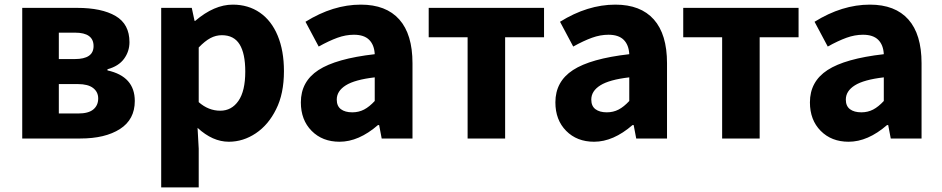

<svg xmlns="http://www.w3.org/2000/svg" viewBox="-20 -598 4066 829"><path d="M76 -564H313Q419 -564 479 -529Q539 -494 539 -416Q539 -376 515.5 -344Q492 -312 444 -299V-294Q562 -268 562 -162Q562 -82 498 -41Q434 0 327 0H76ZM384 -399Q384 -457 304 -457H234V-343H303Q384 -343 384 -399ZM404 -173Q404 -201 382 -218Q360 -235 316 -235H234V-108H318Q362 -108 383 -125.5Q404 -143 404 -173Z M676 -564H808L820 -508H823Q905 -578 985 -578Q1052 -578 1102 -543.5Q1152 -509 1179 -444Q1206 -379 1206 -291Q1206 -193 1172 -126Q1139 -59 1084.5 -22.5Q1030 14 968 14Q898 14 833 -46L838 44V211H676ZM1039 -289Q1039 -367 1014.5 -406.5Q990 -446 938 -446Q912 -446 888.5 -433.5Q865 -421 838 -393V-157Q880 -120 931 -120Q980 -120 1009.5 -162.5Q1039 -205 1039 -289Z M1279 -156Q1279 -246 1355 -295.5Q1431 -345 1598 -364Q1596 -404 1574 -426Q1552 -448 1508 -448Q1473 -448 1437 -435Q1401 -422 1356 -397L1299 -504Q1418 -578 1538 -578Q1647 -578 1704 -514Q1761 -450 1761 -325V0H1628L1617 -58H1612Q1529 14 1446 14Q1372 14 1325.5 -33Q1279 -80 1279 -156ZM1598 -162V-264Q1512 -254 1473 -229.5Q1434 -205 1434 -168Q1434 -140 1452 -126.5Q1470 -113 1501 -113Q1529 -113 1552 -125Q1575 -137 1598 -162Z M1999 -437H1831V-564H2329V-437H2161V0H1999Z M2378 -156Q2378 -246 2454 -295.5Q2530 -345 2697 -364Q2695 -404 2673 -426Q2651 -448 2607 -448Q2572 -448 2536 -435Q2500 -422 2455 -397L2398 -504Q2517 -578 2637 -578Q2746 -578 2803 -514Q2860 -450 2860 -325V0H2727L2716 -58H2711Q2628 14 2545 14Q2471 14 2424.5 -33Q2378 -80 2378 -156ZM2697 -162V-264Q2611 -254 2572 -229.5Q2533 -205 2533 -168Q2533 -140 2551 -126.5Q2569 -113 2600 -113Q2628 -113 2651 -125Q2674 -137 2697 -162Z M3098 -437H2930V-564H3428V-437H3260V0H3098Z M3477 -156Q3477 -246 3553 -295.5Q3629 -345 3796 -364Q3794 -404 3772 -426Q3750 -448 3706 -448Q3671 -448 3635 -435Q3599 -422 3554 -397L3497 -504Q3616 -578 3736 -578Q3845 -578 3902 -514Q3959 -450 3959 -325V0H3826L3815 -58H3810Q3727 14 3644 14Q3570 14 3523.5 -33Q3477 -80 3477 -156ZM3796 -162V-264Q3710 -254 3671 -229.5Q3632 -205 3632 -168Q3632 -140 3650 -126.5Q3668 -113 3699 -113Q3727 -113 3750 -125Q3773 -137 3796 -162Z"/></svg>

Font: Merged Yaku Han JP ExtraBold
Style: Regular
Weight: 800
Designer: Ryoko NISHIZUKA 西塚涼子 (kana, bopomofo & ideographs); Paul D. Hunt (Latin, Greek & Cyrillic); Sandoll Communications 산돌커뮤니
Foundry: Adobe
Version: Version 2.004